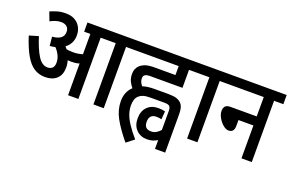

<svg xmlns="http://www.w3.org/2000/svg" viewBox="-103 -1009 2407 1593"><g transform="rotate(20 1101.0 -212.5)"><path d="M405 -211Q405 -145 367.5 -110.5Q330 -76 266 -76Q211 -76 168.5 -103Q126 -130 90.5 -191Q55 -252 22 -354L103 -378Q136 -273 172.5 -215.5Q209 -158 258 -158Q285 -158 300.5 -173.5Q316 -189 316 -220Q316 -255 301 -285Q286 -315 263 -339Q240 -334 215 -332L207 -411Q307 -419 307 -488Q307 -519 288 -535Q269 -551 238 -551Q214 -551 190.5 -543.5Q167 -536 143 -523L114 -600Q144 -613 175.5 -622.5Q207 -632 248 -632Q319 -632 358 -592Q397 -552 397 -490Q397 -452 381.5 -422.5Q366 -393 339 -374Q348 -364 356 -354Q383 -349 413 -349Q460 -349 498 -362V-541H443V-622H896V-541H813V0H722V-541H589V0H498V-280Q480 -274 462 -272Q444 -270 424 -270Q412 -270 396 -272Q400 -258 402.5 -243Q405 -228 405 -211Z M1080 207Q1005 116 965.5 44Q926 -28 926 -105Q926 -187 980 -237Q963 -256 949.5 -284Q936 -312 936 -348Q936 -374 945 -394Q954 -414 969 -427Q989 -444 1017 -453Q1045 -462 1095 -462H1278V-541H883V-622H1493V-541H1369V-382H1086Q1064 -382 1053 -379Q1042 -376 1035 -369Q1025 -360 1025 -341Q1025 -324 1032 -308.5Q1039 -293 1051 -280Q1071 -287 1097 -290.5Q1123 -294 1158 -294H1277Q1324 -294 1349.5 -285.5Q1375 -277 1392 -260Q1407 -243 1412.5 -220.5Q1418 -198 1418 -166V172H1328V94Q1309 106 1287 113Q1265 120 1236 120Q1180 120 1143 83Q1106 46 1106 -17Q1106 -82 1142.5 -119Q1179 -156 1240 -156Q1257 -156 1272.5 -154Q1288 -152 1300 -149L1294 -77Q1274 -83 1249 -83Q1186 -83 1186 -16Q1186 47 1246 47Q1273 47 1293 34.5Q1313 22 1328 5V-162Q1328 -190 1317.5 -202.5Q1307 -215 1272 -215H1155Q1110 -215 1087.5 -208.5Q1065 -202 1050 -189Q1031 -173 1024 -150.5Q1017 -128 1017 -101Q1017 -61 1030 -23.5Q1043 14 1071.5 57Q1100 100 1147 155Z M1640 -541V0H1549V-541H1480V-622H1723V-541Z M1710 -622H2202V-541H2120V0H2029V-290H1897V-238Q1897 -180 1848 -180Q1825 -180 1799.5 -201.5Q1774 -223 1756.5 -254Q1739 -285 1739 -314Q1739 -339 1751.5 -354.5Q1764 -370 1799 -370H2029V-541H1710Z"/></g></svg>

Font: Noto Sans Condensed Medium
Style: Regular
Weight: 500
Width: 3
Designer: Monotype Design Team
Foundry: Monotype Imaging Inc.
Version: Version 2.013; ttfautohint (v1.8.4.7-5d5b)